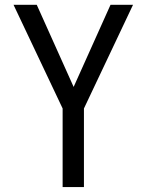

<svg xmlns="http://www.w3.org/2000/svg" viewBox="-20 -544 587 783"><path d="M35.2 -524.4H129.9L280.3 -189.5L430.7 -524.4H522.5L322.3 -101.6V218.8H235.4V-101.6Z"/></svg>

Font: Nasu
Style: Regular
Weight: 400
Designer: Ryoko NISHIZUKA (kana &amp; ideographs); Paul D. Hunt (Latin, Greek &amp; Cyrillic); Wenlong ZHANG (bopomofo); Sandoll C
Version: Version 2014.1215